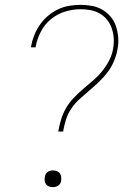

<svg xmlns="http://www.w3.org/2000/svg" viewBox="-20 -763 540 791"><path d="M220 -221Q224 -245 231.5 -270Q239 -295 252 -317.5Q265 -340 283.5 -359.5Q302 -379 322.5 -396.5Q343 -414 363.5 -431.5Q384 -449 401 -470Q418 -491 430 -514.5Q442 -538 446 -563Q450 -585 448.5 -606Q447 -627 440.5 -646Q434 -665 421.5 -681Q409 -697 391.5 -707Q374 -717 354 -721Q334 -725 312 -725Q281 -725 249 -715.5Q217 -706 190.5 -684.5Q164 -663 148.5 -633Q133 -603 127 -571V-568H108V-572Q112 -595 121 -617.5Q130 -640 144 -660.5Q158 -681 177.5 -697.5Q197 -714 219 -724.5Q241 -735 265 -739Q289 -743 312 -743Q337 -743 360 -738.5Q383 -734 402.5 -722.5Q422 -711 436.5 -693.5Q451 -676 458 -654Q465 -632 467 -608.5Q469 -585 464 -560Q460 -536 450 -512Q440 -488 424 -466.5Q408 -445 388.5 -426.5Q369 -408 349 -391Q329 -374 309 -356Q289 -338 274 -316Q259 -294 251.5 -269.5Q244 -245 240 -221ZM198 8Q189 8 181.5 5Q174 2 169.5 -4Q165 -10 164 -18.5Q163 -27 165 -35Q166 -41 168.5 -46Q171 -51 176 -54.5Q181 -58 187 -59.5Q193 -61 198 -61Q207 -61 214.5 -58Q222 -55 226.5 -49Q231 -43 232 -34.5Q233 -26 232 -18Q231 -12 228 -7Q225 -2 220 1.5Q215 5 209 6.5Q203 8 198 8Z"/></svg>

Font: Iosevka Curly Thin
Style: Italic
Weight: 100
Italic angle: -9°
Monospace: yes
Designer: Belleve Invis
Foundry: Belleve Invis
Version: Version 22.1.2; ttfautohint (v1.8.4)